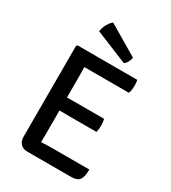

<svg xmlns="http://www.w3.org/2000/svg" viewBox="-215 -1010 997 1121"><g transform="rotate(30 283.0 -450.0)"><path d="M90 -676.5 96.5 -683H194V-595.5Q194 -574.5 194.5 -561.2Q195 -548 195 -527.5V-138Q195 -124.5 194.5 -113.2Q194 -102 194 -87.5V1H151Q123 1 106.5 -16.5Q90 -34 90 -65ZM445 -389Q447.5 -379 448.8 -366.2Q450 -353.5 450 -345Q450 -336 448.8 -323.8Q447.5 -311.5 445 -300.5H257Q245.5 -300.5 228 -300.8Q210.5 -301 191.8 -301.2Q173 -301.5 158 -302V-388Q173 -388 191.8 -388.2Q210.5 -388.5 228 -388.8Q245.5 -389 257 -389ZM499 -683Q501.5 -671 502 -660.2Q502.5 -649.5 502.5 -640.5Q502.5 -631.5 500.8 -618.2Q499 -605 494 -593H257Q245.5 -593 228 -593Q210.5 -593 191.8 -593.2Q173 -593.5 158 -594V-683ZM518.5 -89.5Q518.5 -41 503.8 -20Q489 1 448 1H158V-85Q182 -86.5 205.5 -88Q229 -89.5 260 -89.5ZM210 -902.5Q200 -895.5 190 -881.8Q180 -868 173 -851.2Q166 -834.5 164 -817.5L381.5 -728.5Q395 -736.5 402.5 -752Q410 -767.5 413 -782Z"/></g></svg>

Font: Signika
Style: Regular
Weight: 400
Designer: Anna Giedry
Foundry: Anna Giedry
Version: Version 2.001